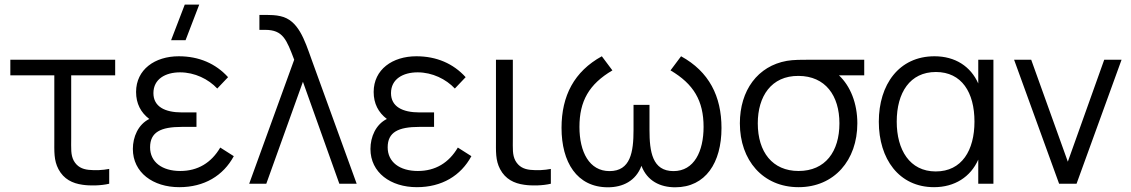

<svg xmlns="http://www.w3.org/2000/svg" viewBox="-20 -800 4924 836"><path d="M339.5 4.5C372 9.5 420 8.5 455.5 0V-64.5C427.5 -59 394.5 -57.5 366 -60.5C337.5 -63.5 315.5 -74.5 301 -100.5C287.5 -126.5 290 -152.5 290 -198.5V-472H481.5V-540H25V-472H216.5V-195.5C216.5 -140 214 -102.5 234.5 -63.5C257.5 -20 295.5 -1.5 339.5 4.5Z M725 -625H788L847.5 -780H784.5ZM760.5 15C869.5 15 952 -35 998 -120L939 -157.5C900 -91 841 -55.5 765 -55.5C685.5 -55.5 633.5 -94.5 633.5 -158.5C633.5 -224.5 679.5 -247.5 771.5 -247.5H835.5V-310.5H772C697.5 -310.5 648 -336 648 -394.5C648 -456 700.5 -485 764 -485C828 -485 887.5 -455.5 926 -414.5L973 -464C919.5 -523 846.5 -555 758.5 -555C654.5 -555 572.5 -497.5 572.5 -399.5C572.5 -349 593 -310 630 -282C581.5 -258 558.5 -203.5 558.5 -151.5C558.5 -48.5 646.5 15 760.5 15Z M1139.5 0 1299 -444 1457.5 0H1533L1337 -540C1305.5 -628.5 1278.5 -712.5 1201.5 -729.5C1181.5 -734.5 1155.5 -735 1142.5 -735H1109.5V-670H1134.5C1212.5 -670 1227.5 -627.5 1261 -540L1065 0Z M1795 15C1904 15 1986.5 -35 2032.5 -120L1973.5 -157.5C1934.5 -91 1875.5 -55.5 1799.5 -55.5C1720 -55.5 1668 -94.5 1668 -158.5C1668 -224.5 1714 -247.5 1806 -247.5H1870V-310.5H1806.5C1732 -310.5 1682.5 -336 1682.5 -394.5C1682.5 -456 1735 -485 1798.5 -485C1862.5 -485 1922 -455.5 1960.5 -414.5L2007.5 -464C1954 -523 1881 -555 1793 -555C1689 -555 1607 -497.5 1607 -399.5C1607 -349 1627.5 -310 1664.5 -282C1616 -258 1593 -203.5 1593 -151.5C1593 -48.5 1681 15 1795 15Z M2262.5 4.5C2295 9.5 2343 8.5 2378.5 0V-64.5C2350.5 -59 2317.5 -57.5 2289 -60.5C2260.5 -63.5 2238.5 -74.5 2224 -100.5C2210.5 -126.5 2213 -152.5 2213 -198.5V-540H2139.5V-195.5C2139.5 -140 2137 -102.5 2157.5 -63.5C2180.5 -20 2218.5 -1.5 2262.5 4.5Z M2627 15.5C2691.5 15.5 2748.5 -12 2773 -78C2798 -12 2854.5 15.5 2920 15.5C3052.5 15.5 3121.5 -92 3121.5 -242.5C3121.5 -381 3067.5 -488 2945.5 -555L2899.5 -493.5C3000 -434.5 3043.5 -361.5 3043.5 -247.5C3043.5 -141 3002.5 -55 2912.5 -55C2820.5 -55 2808 -139 2808 -234.5V-343.5H2738.5V-234.5C2738.5 -138 2725.5 -55 2634 -55C2546 -55 2503 -138 2503 -247.5C2503 -359.5 2544.5 -433.5 2646.5 -493.5L2600.5 -555C2480.5 -489 2425 -383.5 2425 -243C2425 -94.5 2491.5 15.5 2627 15.5Z M3457 15C3612.5 15 3713 -102.5 3713 -263C3713 -350.5 3682.5 -425.5 3633 -472H3743V-540H3510.5C3472 -540 3434 -540 3406 -535C3279.5 -512.5 3201.5 -407 3201.5 -263C3201.5 -102.5 3301.5 15 3457 15ZM3457 -55.5C3343.5 -55.5 3279.5 -138 3279.5 -263C3279.5 -380 3338 -470.5 3457 -469.5C3574 -469 3635 -383.5 3635 -263C3635 -140.5 3574 -55.5 3457 -55.5Z M4047 15C4136.5 15 4206 -29.5 4239.5 -105V0H4305.5V-540H4239.5V-436.5C4206.5 -511 4139 -555 4049 -555C3894 -555 3806.5 -431.5 3806.5 -270C3806.5 -108.5 3894 15 4047 15ZM4054.5 -53.5C3940.5 -53.5 3884.5 -148 3884.5 -270.5C3884.5 -396.5 3942 -486.5 4055 -486.5C4167.5 -486.5 4223 -397.5 4223 -270.5C4223 -145.5 4168 -53.5 4054.5 -53.5Z M4667.5 0 4863.5 -540H4788L4629.5 -96L4470 -540H4395.5L4591.5 0Z"/></svg>

Font: Manrope
Style: Regular
Weight: 400
Designer: Mikhail Sharanda
Foundry: Mikhail Sharanda
Version: Version 4.505